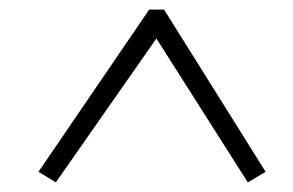

<svg xmlns="http://www.w3.org/2000/svg" viewBox="-20 -732 608 399"><path d="M532 -375 495 -353 305 -652 96 -353 60 -375 290 -712H321Z"/></svg>

Font: Literata 12pt Light
Style: Italic
Weight: 300
Italic angle: -2°
Designer: Latin by Veronika Burian and Jose Scaglione. Greek by Irene Vlachou. Cyrillic by Vera Evstafieva
Foundry: TypeTogether
Version: Version 3.002